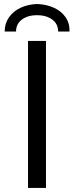

<svg xmlns="http://www.w3.org/2000/svg" viewBox="-20 -920 362 940"><path d="M117.2 -719.7H205.1V0H117.2ZM320.3 -765.6H264.6Q264.6 -803.2 235.4 -824.5Q206.1 -845.7 161.1 -845.7Q116.7 -845.7 87.6 -824.5Q58.6 -803.2 58.6 -765.6H2.9Q2.9 -805.2 24.2 -835.4Q45.4 -865.7 81.5 -882.3Q117.7 -898.9 161.1 -900.4Q206.5 -898.9 243.4 -882.3Q280.3 -865.7 301 -835.7Q321.8 -805.7 320.3 -765.6Z"/></svg>

Font: Reddit Sans Chocolate
Style: Regular
Weight: 400
Designer: Stephen Hutchings
Foundry: Reddit
Version: Version 1.013